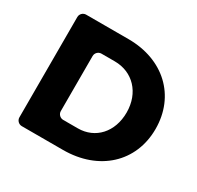

<svg xmlns="http://www.w3.org/2000/svg" viewBox="-151 -872 1069 1044"><g transform="rotate(30 383.5 -350.0)"><path d="M70 -665V-35C70 -16 86 0 105 0H364C589 0 743 -143 743 -350C743 -558 591 -700 371 -700H105C86 -700 70 -684 70 -665ZM283 -558H367C480 -558 562 -473 562 -349C562 -226 484 -142 375 -142H283C264 -142 248 -158 248 -177V-523C248 -542 264 -558 283 -558Z"/></g></svg>

Font: Trueno
Style: RoundBd
Weight: 700
Designer: Julieta Ulanovsky, Jasper
Foundry: Julieta Ulanovsky, Cannot Into Space Fonts
Version: Version 3.001